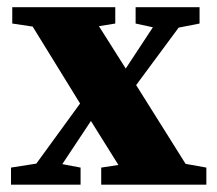

<svg xmlns="http://www.w3.org/2000/svg" viewBox="-20 -503 592 523"><path d="M36.4 -483.4H216.8L334.7 -297L521.1 0H336L212.5 -197.8ZM95.3 -59.9H128.5L199.5 -46.5V0H10V-46.5ZM197.6 -423.3H118.1L13.4 -438.9V-483.4H294V-438.9ZM387.3 -66.5H430.7L542.1 -46.5V0H255.7V-46.5ZM449 -424.3H416.5L349.4 -438.9V-483.4H523.6V-438.9ZM112.6 0H37.2L250.8 -293.4L292 -270.4ZM432.5 -483.4H507.8L304.1 -208L268.3 -234Z"/></svg>

Font: Adobe Variable Font Prototype
Style: Regular
Weight: 389
Designer: Frank Grießhammer
Foundry: Adobe
Version: Version 1.004;hotconv 1.0.113;makeotfexe 2.5.65598